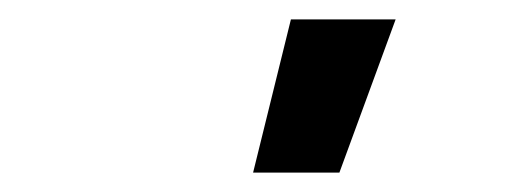

<svg xmlns="http://www.w3.org/2000/svg" viewBox="-20 -778 540 198"><path d="M241 -600 280 -758H388L330 -600Z"/></svg>

Font: Iosevka Term Curly XBd Obl
Style: Regular
Weight: 800
Italic angle: -9°
Designer: Belleve Invis
Foundry: Belleve Invis
Version: Version 32.3.0